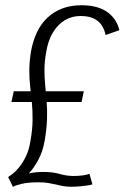

<svg xmlns="http://www.w3.org/2000/svg" viewBox="-20 -702 480 732"><path d="M29.5 10.5 11 -27Q16.5 -30.5 27.8 -39Q39 -47.5 52.5 -63.8Q66 -80 78.2 -104.8Q90.5 -129.5 96 -164Q104 -209 104.2 -244.8Q104.5 -280.5 101.5 -311.5Q98.5 -342.5 95 -372.5Q91.5 -402.5 91.8 -435.2Q92 -468 98.5 -508Q106 -547.5 121.2 -579.5Q136.5 -611.5 160.5 -634.2Q184.5 -657 217 -669.5Q249.5 -682 290.5 -682Q325 -682 350 -674.5Q375 -667 392.2 -653.8Q409.5 -640.5 420 -623.5Q430.5 -606.5 435 -587L382.5 -568.5Q378.5 -589.5 367.5 -606Q356.5 -622.5 336.8 -631.8Q317 -641 286.5 -641Q254 -641 227 -624.8Q200 -608.5 181.8 -578.2Q163.5 -548 156.5 -505.5Q149.5 -468.5 149.5 -436.8Q149.5 -405 152.5 -375.2Q155.5 -345.5 158 -314Q160.5 -282.5 159.2 -246.8Q158 -211 150.5 -166.5Q143 -123.5 125.5 -91.5Q108 -59.5 89.5 -40.5Q99.5 -43.5 115.5 -45Q131.5 -46.5 146.5 -46.5Q165 -46.5 179.8 -44.5Q194.5 -42.5 206.8 -39Q219 -35.5 231.2 -33.5Q243.5 -31.5 257.5 -31Q280 -31 296.8 -33.5Q313.5 -36 321 -39.5L332.5 1Q326 3 313.8 5Q301.5 7 284.5 8.5Q267.5 10 248.5 10Q231.5 9.5 218.2 7Q205 4.5 191.8 1.2Q178.5 -2 163.2 -4.5Q148 -7 127 -7Q87.5 -7 63.2 -1.2Q39 4.5 29.5 10.5ZM23.5 -313 32.5 -354H299.5L291 -313Z"/></svg>

Font: Anybody SemiCondensed Light
Style: Italic
Weight: 300
Width: 4
Italic angle: -10°
Version: Version 1.113;gftools[0.9.25]